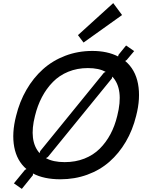

<svg xmlns="http://www.w3.org/2000/svg" viewBox="-20 -1149 925 1241"><path d="M651.9 -679.2 663.1 -684.1Q620.1 -709 547.9 -709Q479 -709 421.1 -685.3Q363.3 -661.6 321.5 -618.9Q279.8 -576.2 251 -521.2Q222.2 -466.3 206.1 -399.9Q165 -238.8 235.8 -159.2L240.2 -172.9ZM737.8 -399.9Q781.7 -572.8 706.1 -653.8L703.1 -642.1L289.1 -133.8L276.9 -127Q323.2 -101.1 397.9 -101.1Q467.8 -101.1 525.4 -123.8Q583 -146.5 624.3 -187.5Q665.5 -228.5 693.8 -281.7Q722.2 -335 737.8 -399.9ZM859.9 -399.9Q837.4 -308.1 793.2 -232.9Q749 -157.7 687.3 -103.5Q625.5 -49.3 544.2 -19.8Q462.9 9.8 370.1 9.8Q263.7 9.8 192.9 -27.8V-17.1L121.1 71.8L69.8 36.1L141.1 -50.8L150.9 -56.2Q88.9 -109.4 72 -198.7Q55.2 -288.1 84 -399.9Q106.4 -491.7 150.9 -568.6Q195.3 -645.5 257.6 -701.4Q319.8 -757.3 401.9 -788.6Q483.9 -819.8 577.1 -819.8Q673.3 -819.8 743.2 -784.2L746.1 -794.9L794.9 -855L847.2 -818.8L798.8 -761.2L789.1 -754.9Q854.5 -700.2 872.1 -607.2Q889.6 -514.2 859.9 -399.9ZM711.9 -1128.9 769 -1051.8 520 -874 483.9 -921.9Z"/></svg>

Font: Sinkin Sans 500 Medium Italic
Style: Regular
Weight: 500
Italic angle: -112°
Designer: Keith Bates
Foundry: K-Type
Version: Sinkin Sans (version 1.0)  by Keith Bates   •   © 2014   www